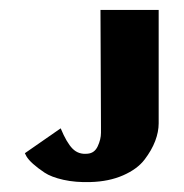

<svg xmlns="http://www.w3.org/2000/svg" viewBox="-20 -366 369 386"><path d="M183 -112 182 -346H299V-118Q299 -101 292 -82.5Q285 -64 270.5 -45Q256 -26 227.5 -13.5Q199 -1 162 0Q132 1 107.5 -4.5Q83 -10 69.5 -19Q56 -28 46.5 -36.5Q37 -45 33 -52L30 -58L102 -108Q114 -79 126 -67Q138 -55 156 -57Q170 -58 176.5 -72Q183 -86 183 -99Z"/></svg>

Font: RIT Keram
Style: Bold
Weight: 700
Designer: Sanesh MV
Version: Version 1.0